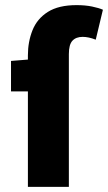

<svg xmlns="http://www.w3.org/2000/svg" viewBox="-20 -730 422 750"><path d="M89 0V-514Q89 -567 107 -612Q125 -657 167 -683.5Q209 -710 279 -710Q313 -710 339.5 -704.5Q366 -699 382 -692L354 -575Q326 -586 303 -586Q277 -586 263 -571Q249 -556 249 -519V0ZM23 -373V-492L98 -498H233V-373Z"/></svg>

Font: Source Sans 3 ExtraBold
Style: Regular
Weight: 800
Designer: Paul D. Hunt
Foundry: Adobe
Version: Version 3.052;hotconv 1.1.0;makeotfexe 2.6.0